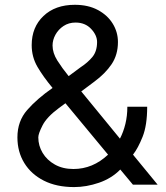

<svg xmlns="http://www.w3.org/2000/svg" viewBox="-20 -754 679 784"><path d="M282.7 9.9Q210.9 9.9 159.1 -16.3Q107.2 -42.6 79.2 -88.4Q51.1 -134.2 51.1 -193.2Q51.1 -259.2 91.1 -304.9Q131 -350.5 194.6 -394.9Q157 -440 133.2 -480.6Q109.4 -521.3 109.4 -569.6Q109.4 -643.1 157.5 -688.7Q205.6 -734.4 285.5 -734.4Q340.2 -734.4 379.6 -713.2Q419 -692.1 440.3 -657.5Q461.6 -622.9 461.6 -582.4Q461.6 -530.2 435.7 -491.8Q409.8 -453.5 365.1 -420.5L311.8 -380.7L469.8 -187.9Q484 -215.2 492 -248Q500 -280.9 500 -318.2H581Q581 -242.2 562.3 -195.5Q543.7 -148.8 523.1 -122.5L623.6 0H522.7L471.2 -61.8Q435.7 -25.6 384.2 -7.8Q332.7 9.9 282.7 9.9ZM421.2 -122.5 247.2 -332.4Q247.2 -332.4 247.2 -332.4L220.2 -312.5Q171.2 -276.3 153.8 -242.2Q136.4 -208.1 136.4 -193.2Q136.4 -159.1 154.1 -129.6Q171.9 -100.1 204.2 -82Q236.5 -63.9 279.8 -63.9Q359 -63.9 421.2 -122.5ZM260.3 -443.2 308.2 -478.7Q339.1 -498.9 357.8 -522Q376.4 -545.1 376.4 -582.4Q376.4 -610.1 352.1 -636Q327.8 -661.9 288.4 -661.9Q260.7 -661.9 239.5 -647.9Q218.4 -633.9 206.5 -612.4Q194.6 -590.9 194.6 -568.2Q194.6 -538 214.1 -506.9Q233.7 -475.9 260.3 -443.2Z"/></svg>

Font: Inter UI
Style: Regular
Weight: 400
Designer: Rasmus Andersson
Foundry: rsms
Version: 3.2;8d6f07862